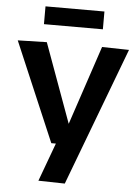

<svg xmlns="http://www.w3.org/2000/svg" viewBox="-62 -784 739 1042"><g transform="rotate(5 307.5 -262.5)"><path d="M187 209 264 0H239L9 -540L167 -544L324 -113L468 -544L615 -541L331 212ZM143 -640V-737H464V-640Z"/></g></svg>

Font: Georama SemiExpanded SemiBold
Style: Regular
Weight: 600
Width: 6
Designer: Jean-Baptiste Levee
Foundry: Production Type
Version: Version 1.001